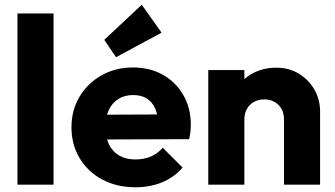

<svg xmlns="http://www.w3.org/2000/svg" viewBox="-20 -783 1421 814"><path d="M54 0V-726H207V0Z M554.5 11Q475.5 11 414.2 -21.5Q353 -54 318 -111.8Q283 -169.5 283 -243Q283 -316 317.2 -373.2Q351.5 -430.5 410.8 -463.8Q470 -497 543.5 -497Q615.5 -497 670.8 -465.8Q726 -434.5 757.5 -379.5Q789 -324.5 789 -254Q789 -240.5 787.5 -226Q786 -211.5 782 -193L363 -191.5V-296.5L717 -298L651 -253.5Q650 -295.5 637.8 -323.2Q625.5 -351 602.2 -365.5Q579 -380 544.5 -380Q508.5 -380 482 -363.5Q455.5 -347 441.2 -316.8Q427 -286.5 427 -244Q427 -201 442.2 -170.2Q457.5 -139.5 486 -123.2Q514.5 -107 554 -107Q590 -107 619 -119.2Q648 -131.5 670 -156.5L754 -72.5Q718 -31 667 -10Q616 11 554.5 11ZM472 -540.5 422 -614 581 -763 665 -644.5Z M1184 0V-276.5Q1184 -315 1160.5 -338.2Q1137 -361.5 1100.6 -361.5Q1075.9 -361.5 1056.7 -351Q1037.5 -340.5 1026.8 -321.2Q1016 -302 1016 -276.5L956.5 -305.5Q956.5 -363 981.8 -405.8Q1007 -448.5 1051.4 -472.2Q1095.9 -496 1152.2 -496Q1205.5 -496 1247.2 -470.5Q1289 -445 1313 -403Q1337 -361 1337 -311V0ZM863 0V-486H1016V0Z"/></svg>

Font: Outfit Thin
Style: Regular
Weight: 100
Designer: Rodrigo Fuenzalida
Foundry: fragTYPE
Version: Version 1.000